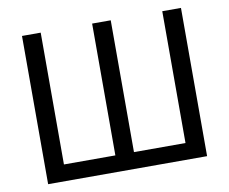

<svg xmlns="http://www.w3.org/2000/svg" viewBox="-79 -828 1107 928"><g transform="rotate(-10 474.5 -364.0)"><path d="M84.5 -727.5H176.3V-80.6H428.7V-727.5H520V-80.6H772.9V-727.5H864.7V0H84.5Z"/></g></svg>

Font: Inter 18pt
Style: Regular
Weight: 400
Designer: Rasmus Andersson
Foundry: rsms
Version: Version 4.001;git-66647c0bb